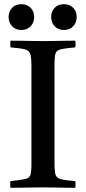

<svg xmlns="http://www.w3.org/2000/svg" viewBox="-20 -895 410 916"><path d="M240 -589V-124Q240 -93 242 -75Q244 -57 253 -49Q262 -41 282 -37.5Q302 -34 339 -31Q342 -15 339 1Q319 1 290 0.5Q261 0 232.5 -0.5Q204 -1 185 -1Q166 -1 137.5 -0.5Q109 0 80.5 0.5Q52 1 30 1Q27 -14 30 -31Q78 -36 99 -40.5Q120 -45 125 -60Q130 -75 130 -111V-576Q130 -618 125 -636Q120 -654 99 -659.5Q78 -665 30 -669Q28 -684 30 -701Q51 -701 80.5 -700.5Q110 -700 139 -699.5Q168 -699 187 -699Q206 -699 234 -699.5Q262 -700 291 -700.5Q320 -701 339 -701Q342 -686 339 -669Q292 -665 271 -660Q250 -655 245 -640Q240 -625 240 -589ZM21 -814Q21 -840 37.5 -857.5Q54 -875 82 -875Q110 -875 126.5 -857.5Q143 -840 143 -814Q143 -788 126.5 -770Q110 -752 82 -752Q54 -752 37.5 -770Q21 -788 21 -814ZM224 -814Q224 -840 240.5 -857.5Q257 -875 285 -875Q313 -875 329.5 -857.5Q346 -840 346 -814Q346 -788 329.5 -770Q313 -752 285 -752Q257 -752 240.5 -770Q224 -788 224 -814Z"/></svg>

Font: Tiro Bangla
Style: Regular
Weight: 400
Designer: Bangla: John Hudson & Fiona Ross. Latin: John Hudson.
Foundry: Tiro Typeworks Ltd.
Version: Version 1.60